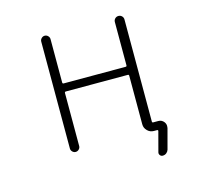

<svg xmlns="http://www.w3.org/2000/svg" viewBox="-123 -893 1246 1169"><g transform="rotate(-15 500.0 -308.0)"><path d="M285.2 -724.6V-451.2Q285.2 -443.4 293 -443.4H683.6Q690.4 -443.4 690.4 -451.2V-723.6Q690.4 -736.3 699.2 -745.1Q708 -753.9 720.7 -753.9Q733.4 -753.9 742.2 -745.1Q751 -736.3 751 -723.6V-80.1Q751 -73.2 757.8 -73.2H790Q811.5 -73.2 825.2 -55.7Q834 -43.9 834 -30.3Q834 -23.4 833 -17.6L798.8 110.4Q794.9 122.1 785.2 129.9Q775.4 137.7 761.7 137.7Q751 137.7 744.6 128.9Q738.3 120.1 741.2 110.4L774.4 -14.6Q775.4 -16.6 773.4 -19Q771.5 -21.5 769.5 -21.5H748Q724.6 -21.5 707.5 -38.6Q690.4 -55.7 690.4 -79.1V-384.8Q690.4 -392.6 683.6 -392.6H293Q285.2 -392.6 285.2 -384.8V-50.8Q285.2 -39.1 276.4 -30.3Q267.6 -21.5 255.9 -21.5Q244.1 -21.5 235.4 -30.3Q226.6 -39.1 226.6 -50.8V-724.6Q226.6 -736.3 235.4 -745.1Q244.1 -753.9 255.9 -753.9Q267.6 -753.9 276.4 -745.1Q285.2 -736.3 285.2 -724.6Z"/></g></svg>

Font: Rounded Mgen+ 1mn light
Style: Regular
Weight: 200
Designer: [Source Han Sans]
Ryoko NISHIZUKA  (kana & ideographs); Paul D. Hunt (Latin, Greek & Cyrillic); Wenlong ZHANG  (bopomofo
Version: Version 1.059.20150602